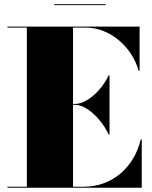

<svg xmlns="http://www.w3.org/2000/svg" viewBox="-20 -874 710 894"><path d="M232 -854.5V-850H472V-854.5ZM485.5 -248H490V-523H485.5C455.5 -456 386 -390 329 -390H320V-745.5H379C496 -745.5 595.5 -652 625.5 -545H630V-750H15V-745.5H105V-4.5H15V0H640V-225H635.5C605.5 -98 506 -4.5 369 -4.5H320V-386H329C386 -386 455.5 -315 485.5 -248Z"/></svg>

Font: Bodoni* 36pt Fatface
Style: Regular
Weight: 900
Version: Version 2.3